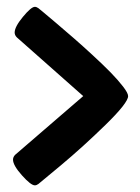

<svg xmlns="http://www.w3.org/2000/svg" viewBox="-20 -542 411 562"><path d="M355 -260.7Q355 -241.2 289.3 -177Q223.6 -112.8 158.2 -58.1L92.3 -3.4Q86.9 0.5 82 0.5Q70.3 0.5 44.2 -28.8Q18.1 -58.1 18.1 -74.7Q18.1 -82.5 24.4 -88.9L223.6 -260.7L29.3 -432.6Q22.9 -439 22.9 -446.8Q22.9 -463.4 47.1 -492.7Q71.3 -522 82 -522Q86.9 -522 92.3 -518.1Q97.7 -513.7 107.2 -505.9Q116.7 -498 144 -474.9Q171.4 -451.7 196 -430.2Q220.7 -408.7 251.2 -380.6Q281.7 -352.5 303.5 -330.3Q325.2 -308.1 340.1 -288.8Q355 -269.5 355 -260.7Z"/></svg>

Font: Coustard
Style: Regular
Weight: 400
Foundry: vernon adams
Version: Version 1.000